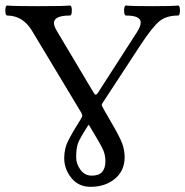

<svg xmlns="http://www.w3.org/2000/svg" viewBox="-33 -686 687 712"><path d="M295.9 -224.1Q262.7 -172.9 256.1 -154.5Q249.5 -136.2 249.5 -102.5Q249.5 -78.1 265.4 -56.4Q281.2 -34.7 307.1 -34.7Q333.5 -34.7 345.7 -48.3Q357.9 -62 357.9 -88.4Q357.9 -109.4 350.3 -128.2Q342.8 -147 295.9 -224.1ZM429.2 -103Q429.2 -53.2 393.3 -23.2Q357.4 6.8 302.7 6.8Q258.3 6.8 231.7 -26.1Q205.1 -59.1 205.1 -99.6Q205.1 -136.7 222.2 -168.9Q239.3 -201.2 255.9 -226.8Q272.5 -252.4 272.5 -256.8Q270 -265.6 269 -267.1L85.4 -572.3Q51.8 -627.9 -6.3 -628.4Q-13.2 -628.4 -13.2 -647Q-13.2 -665.5 -6.3 -665.5Q15.1 -663.1 109.1 -663.1Q203.1 -663.1 226.1 -665.5Q233.4 -665.5 233.4 -647Q233.4 -628.4 226.1 -628.4Q167 -628.4 167 -600.6Q167 -589.8 177.2 -572.3L314.5 -341.8Q318.4 -335 322 -335Q325.7 -335 330.1 -341.8L475.6 -567.9Q488.8 -588.9 488.8 -602.5Q488.8 -628.4 434.6 -628.4Q427.2 -628.4 427.2 -647Q427.2 -665.5 434.6 -665.5Q456.5 -663.1 531 -663.1Q605.5 -663.1 627.4 -665.5Q634.3 -665.5 634.3 -647Q634.3 -628.4 627.4 -628.4Q584.5 -628.4 558.6 -607.7Q532.7 -586.9 486.8 -517.1L348.1 -305.2Q344.2 -299.3 344.2 -295.9Q346.7 -288.1 379.2 -232.9Q411.6 -177.7 420.4 -153.1Q429.2 -128.4 429.2 -103Z"/></svg>

Font: Junicode
Style: Regular
Weight: 400
Designer: Peter S. Baker
Foundry: Briery Creek Software
Version: Version 0.7.2